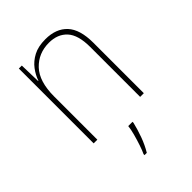

<svg xmlns="http://www.w3.org/2000/svg" viewBox="-221 -638 958 958"><g transform="rotate(-45 258.0 -158.5)"><path d="M280 -538Q355 -538 396 -494Q437 -450 437 -356V0H411V-352Q411 -437 376 -475Q341 -513 280 -513Q206 -513 157.5 -462Q109 -411 109 -305V0H83V-528H104L107 -416H109Q119 -446 140 -474Q161 -502 195 -520Q229 -538 280 -538ZM296 68Q287 106 272.5 146Q258 186 237 221H221V214Q229 198 238.5 169.5Q248 141 256 111.5Q264 82 266 61H296Z"/></g></svg>

Font: Noto Sans Bengali SemiCondensed Thin
Style: Regular
Weight: 100
Width: 4
Designer: Joana Ranito - Universal Thirst; Jelle Bosma - Monotype Design Team
Foundry: Universal Thirst ehf.
Version: Version 3.000; ttfautohint (v1.8.4.7-5d5b)